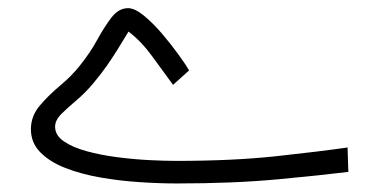

<svg xmlns="http://www.w3.org/2000/svg" viewBox="-20 -441 913 461"><path d="M403.3 -54.7Q539.1 -54.7 642.8 -65.9Q746.6 -77.1 814.5 -86.9L816.4 -28.3Q753.9 -20.5 647.5 -10.5Q541 -0.5 404.3 -0.5Q362.8 -0.5 314.9 -3.7Q267.1 -6.8 220.9 -14.9Q174.8 -22.9 137.2 -37.6Q99.6 -52.2 76.9 -75.2Q54.2 -98.1 54.2 -130.9Q54.2 -162.1 75.4 -187.3Q96.7 -212.4 124.5 -235.6Q152.3 -258.8 171.9 -283.7Q196.3 -314 213.6 -345.7Q231 -377.4 248 -399.4Q265.1 -421.4 287.6 -421.4Q303.7 -421.4 325.7 -403.3Q347.7 -385.3 369.9 -359.1Q392.1 -333 409.4 -308.8Q426.8 -284.7 434.1 -272L395.5 -237.3Q371.6 -269.5 345.7 -305.4Q319.8 -341.3 288.6 -365.2Q273.4 -340.3 261.5 -321Q249.5 -301.8 236.6 -283.2Q223.6 -264.6 204.6 -241.7Q185.1 -218.3 163.6 -200.2Q142.1 -182.1 127.2 -167.2Q112.3 -152.3 112.3 -136.7Q112.3 -116.2 133.1 -101.8Q153.8 -87.4 187.5 -78.1Q221.2 -68.8 260.5 -63.7Q299.8 -58.6 337.4 -56.6Q375 -54.7 403.3 -54.7Z"/></svg>

Font: Vazirmatn RD ExtraLight
Style: Regular
Weight: 200
Designer: Saber Rastikerdar
Foundry: Saber Rastikerdar
Version: Version 32.102